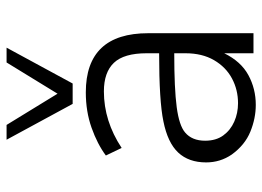

<svg xmlns="http://www.w3.org/2000/svg" viewBox="-127 -664 798 584"><g transform="rotate(-90 272.0 -372.0)"><path d="M245 7Q204 7 163.5 -9.5Q123 -26 94 -66Q70 -101 70 -144Q70 -197 100 -229Q130 -261 195 -274Q257 -287 402 -287V-325Q402 -394 373 -424.5Q344 -455 286 -455Q196 -455 114 -401L91 -449Q126 -475 175.5 -492.5Q225 -510 283 -510Q463 -510 463 -320V0H402V-89Q377 -38 335.5 -15.5Q294 7 245 7ZM250 -47Q291 -47 325.5 -65.5Q360 -84 381 -120Q402 -156 402 -207V-241Q294 -241 238 -233.5Q182 -226 161 -208Q136 -187 136 -147Q136 -114 152 -92Q168 -70 194 -58.5Q220 -47 250 -47ZM248 -550 139 -751H184L279 -596L374 -751H419L310 -550Z"/></g></svg>

Font: Winston Light
Style: Regular
Weight: 300
Designer: Original fonts by Vernon Adams / Changes by Cristiano Sobral
Foundry: Original fonts by Vernon Adams / Changes by Cristiano Sobral
Version: Version 2.503;July 17, 2020;FontCreator 13.0.0.2655 64-bit